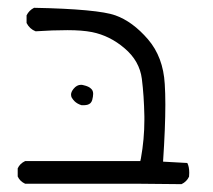

<svg xmlns="http://www.w3.org/2000/svg" viewBox="-20 -367 540 487"><path d="M187 -100.1Q189 -100.1 190.9 -100.1Q192.9 -100.1 195.8 -100.3Q198.7 -100.6 201.2 -101.1Q206.5 -102.5 209.5 -105.5Q212.4 -108.4 213.9 -113.3Q216.3 -122.6 216.3 -128.9Q216.3 -137.2 211.4 -141.6Q205.6 -147.9 191.9 -150.9Q188.5 -151.9 185.5 -151.9Q174.8 -151.9 166.5 -141.6Q160.2 -133.8 160.2 -127Q160.2 -122.6 162.1 -119.1Q165.5 -113.8 168.9 -110.4Q175.8 -103.5 187 -100.1ZM24.9 80.6Q30.3 92.8 43.9 99.1H336.9L440.4 100.1Q453.6 93.8 459.5 81.1Q460 75.7 460 71.3Q460 55.7 455.1 46.4L393.6 43Q399.4 -43.9 399.4 -101.6Q399.4 -130.4 397.9 -153.8Q394 -222.2 355.5 -267.1Q316.4 -312.5 272.5 -328.1Q251 -335.9 198.7 -340.8Q146.5 -345.7 66.4 -347.2Q53.7 -340.8 47.4 -328.1V-308.6Q55.2 -293.5 70.3 -287.6Q113.3 -290.5 150.9 -290.5Q188.5 -290.5 213.4 -285.6Q258.8 -276.4 295.9 -244.6Q334 -212.4 339.8 -167Q345.2 -124.5 346.2 -71.8Q346.2 -66.9 346.2 -62.5Q346.2 -14.2 337.4 34.7L335.9 41.5H43.9Q30.3 47.9 24.9 60.1Z"/></svg>

Font: NaikaiFont
Style: Light
Weight: 300
Version: Version 1.89